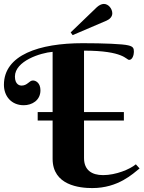

<svg xmlns="http://www.w3.org/2000/svg" viewBox="-20 -950 731 978"><path d="M0 -518C0 -460 38 -414 101 -414C142 -414 186 -438 186 -490C186 -527 163 -540 148 -540C128 -540 121 -514 89 -514C82 -514 56 -518 56 -560C56 -639 186 -681 248 -686V-379H172V-336H248V-141C248 -6 385 8 450 8C583 8 658 -66 691 -92L672 -113C642 -88 571 -58 505 -58C447 -58 408 -84 408 -145V-336H611V-379H408V-692C612 -692 622 -645 638 -645C655 -645 662 -671 662 -686C662 -704 659 -713 633 -719C606 -726 507 -730 401 -730C180 -730 0 -670 0 -518ZM350 -771 523 -845C539 -852 552 -865 552 -882C552 -905 533 -930 509 -930C497 -930 484 -923 473 -913L340 -785Z"/></svg>

Font: Berkshire Swash
Style: Regular
Weight: 700
Designer: Astigmatic (AOETI)
Foundry: Astigmatic (AOETI)
Version: Version 1.000